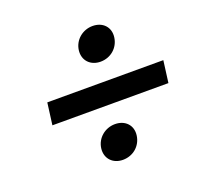

<svg xmlns="http://www.w3.org/2000/svg" viewBox="-94 -676 713 692"><g transform="rotate(-20 262.5 -329.5)"><path d="M311 -444C350 -444 382 -471 387 -510C392 -548 366 -575 327 -575C289 -575 256 -548 251 -510C246 -471 273 -444 311 -444ZM206 -150C201 -111 228 -84 266 -84C305 -84 337 -111 342 -150C347 -188 321 -215 282 -215C244 -215 211 -188 206 -150ZM69 -288H514L525 -372H80Z"/></g></svg>

Font: Falling Sky
Style: Obl
Weight: 400
Designer: Paul D. Hunt
Foundry: Adobe Systems Incorporated
Version: Version 1.02